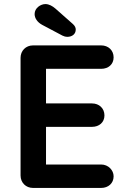

<svg xmlns="http://www.w3.org/2000/svg" viewBox="-20 -923 621 943"><path d="M81 -639V-61C81 -26 107 0 142 0H477C512 0 538 -23 538 -57C538 -87 512 -115 477 -115H206V-300H432C467 -300 493 -322 493 -356C493 -391 467 -415 432 -415H206V-585H477C512 -585 538 -607 538 -641C538 -676 512 -700 477 -700H142C107 -700 81 -674 81 -639ZM352 -778C352 -787 348 -796 338 -805L252 -881C238 -893 221 -903 203 -903C180 -903 150 -884 150 -854C150 -834 163 -814 187 -801L287 -748C295 -744 303 -742 310 -742C335 -742 352 -756 352 -778Z"/></svg>

Font: Hotpoint
Style: Bold
Weight: 700
Designer: Andrew Paglinawan, Luciano Perondi, Riccardo Olocco
Foundry: CAST Cooperativa Anonima Servizi Tipografici
Version: Version 1.000;PS 2.1;hotconv 16.6.51;makeotf.lib2.5.65220